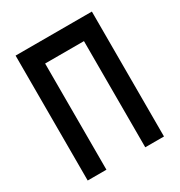

<svg xmlns="http://www.w3.org/2000/svg" viewBox="-163 -797 851 910"><g transform="rotate(-30 262.5 -342.0)"><path d="M53.7 0V-683.6H471.2V0H368.7V-581.1H156.2V0Z"/></g></svg>

Font: Anka/Coder Condensed
Style: Bold
Weight: 700
Width: 4
Monospace: yes
Version: Version 001.100